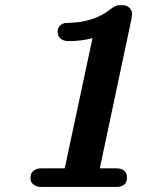

<svg xmlns="http://www.w3.org/2000/svg" viewBox="-20 -736 590 756"><path d="M143.1 -73.2H234.9L344.2 -585.9Q298.3 -573.7 251 -574.2Q232.9 -574.2 222.4 -581.5Q211.9 -588.9 209.5 -595.9Q207 -603 207 -610.8Q207 -636.7 233.9 -645Q235.8 -645 270.5 -647Q305.2 -648.9 343 -660.9Q380.9 -672.9 417 -701.2Q438 -716.3 449.2 -715.8Q450.2 -715.8 452.6 -715.3Q455.1 -714.8 456.1 -714.8Q458 -714.8 460 -715.3Q461.9 -715.8 463.9 -715.8Q478 -715.8 489 -705.8Q500 -695.8 500 -680.2Q500 -675.3 498 -663.1L373 -73.2H437Q480 -73.2 480 -36.1Q480 0 437 0H143.1Q125 0 114.5 -7.6Q104 -15.1 102.1 -22Q100.1 -28.8 100.1 -35.9Q100.1 -43 102.1 -50Q104 -57.1 114.5 -65.2Q125 -73.2 143.1 -73.2Z"/></svg>

Font: CMU Sans Serif
Style: BoldOblique
Weight: 700
Italic angle: -12°
Version: Version 0.7.0